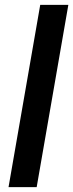

<svg xmlns="http://www.w3.org/2000/svg" viewBox="-20 -770 301 790"><path d="M130.9 0H15.1L145.5 -750H261.2Z"/></svg>

Font: Roboto Medium
Style: Italic
Weight: 500
Italic angle: -12°
Designer: Google
Version: Version 2.134; 2016